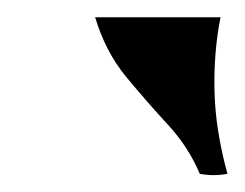

<svg xmlns="http://www.w3.org/2000/svg" viewBox="-20 -721 283 222"><path d="M90 -701H235Q227 -661 228 -616Q229 -571 243 -520Q227 -517 211 -520Q198 -551 174 -577Q150 -603 126 -632Q102 -661 90 -701Z"/></svg>

Font: Poltawski Nowy SemiBold
Style: Italic
Weight: 600
Italic angle: -12°
Version: Version 1.001;gftools[0.9.25]